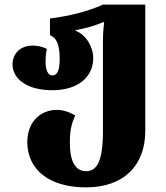

<svg xmlns="http://www.w3.org/2000/svg" viewBox="-20 -556 717 830"><path d="M352 254C513 254 608 161 608 10V-536H425C358 -506 281 -487 196 -476V-404C224 -392 238 -366 238 -301C238 -254 229 -230 206 -230C185 -230 177 -258 177 -288C177 -307 178 -328 183 -344C164 -355 138 -359 123 -359C58 -359 34 -314 34 -279C34 -216 94 -166 207 -166C321 -166 383 -227 383 -304C383 -353 353 -405 307 -423V-426C349 -433 389 -444 425 -460H430C427 -434 425 -406 425 -376V10C425 142 399 184 352 184C306 184 282 142 282 62C282 5 290 -23 305 -57C280 -72 252 -81 226 -81C155 -81 98 -29 98 58C98 175 190 254 352 254Z"/></svg>

Font: Noto Serif Georgian SemiCondensed Black
Style: Regular
Weight: 900
Width: 4
Designer: Monotype Design Team, Akaki Razmadze
Foundry: Google LLC
Version: Version 2.003